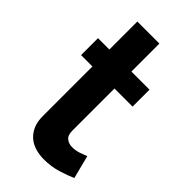

<svg xmlns="http://www.w3.org/2000/svg" viewBox="-221 -755 825 825"><g transform="rotate(45 192.0 -342.5)"><path d="M375 -27Q348 -15 309 -3Q270 9 227 9Q199 9 174.5 2Q150 -5 131.5 -20.5Q113 -36 102 -60.5Q91 -85 91 -120V-421H22V-524H91V-694H225V-524H335V-421H225V-165Q225 -137 239.5 -125.5Q254 -114 275 -114Q296 -114 316 -121Q336 -128 348 -133Z"/></g></svg>

Font: PTCRaleway
Style: Bold
Weight: 700
Designer: Matt McInerney, Pablo Impallari, Rodrigo Fuenzalida
Foundry: Matt McInerney, Pablo Impallari, Rodrigo Fuenzalida
Version: Version 3.000g; ttfautohint (v1.5) -l 8 -r 28 -G 28 -x 14 -D